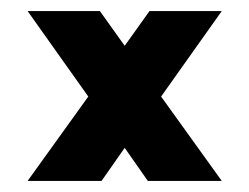

<svg xmlns="http://www.w3.org/2000/svg" viewBox="-20 -328 452 348"><path d="M251 -308H382L272 -153L382 0H248L206 -60L164 0H30L140 -153L30 -308H161L206 -245Z"/></svg>

Font: RIT Keram
Style: Bold
Weight: 700
Designer: Sanesh MV
Version: Version 1.0